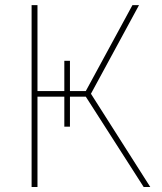

<svg xmlns="http://www.w3.org/2000/svg" viewBox="-20 -748 649 768"><path d="M237.3 -504.9H259.8V-241.2H237.3ZM106.4 0V-727.5H129.9V-383.8H323.2L509.8 -727.5H536.1L343.8 -373L581.1 0H554.7L323.2 -361.3H129.9V0Z"/></svg>

Font: Inter 18pt Thin
Style: Regular
Weight: 250
Designer: Rasmus Andersson
Foundry: rsms
Version: Version 4.001;git-66647c0bb